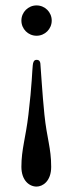

<svg xmlns="http://www.w3.org/2000/svg" viewBox="-20 -460 268 709"><path d="M115 229C137 229 169 210 169 156C169 86 153 51 144 -37C136 -115 131 -205 129 -226C128 -232 126 -239 115 -239C105 -239 102 -230 101 -219C99 -205 98 -145 85 -37C75 49 59 91 59 156C59 206 88 229 115 229ZM171 -384C171 -415 146 -440 115 -440C84 -440 59 -415 59 -384C59 -353 84 -328 115 -328C146 -328 171 -353 171 -384Z"/></svg>

Font: Libertinus Sans
Style: Regular
Weight: 400
Designer: Philipp H. Poll, Khaled Hosny
Foundry: Caleb Maclennan
Version: Version 7.050;RELEASE